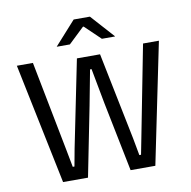

<svg xmlns="http://www.w3.org/2000/svg" viewBox="-89 -913 995 1001"><g transform="rotate(-10 409.0 -412.5)"><path d="M164.5 0 32.5 -639H117.5L210.5 -161.5L228 -69.5H237L254 -161.5L347.5 -622.5H470L563.5 -161.5L580.5 -69.5H589.5L607.5 -161.5L700.5 -639H784.5L653 0H522L448 -367.5L413 -554H405L369.5 -367.5L296.5 0ZM366 -825H452L563 -701.5V-700.5H493.5L411 -779.5H407L324 -700.5H255V-701.5Z"/></g></svg>

Font: Anek Latin
Style: Regular
Weight: 400
Designer: Yesha Goshar
Foundry: Ek Type
Version: Version 1.003